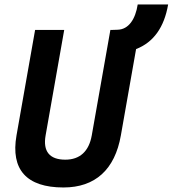

<svg xmlns="http://www.w3.org/2000/svg" viewBox="-20 -827 770 857"><path d="M263.2 9.8C404.8 9.8 492.7 -69.8 519.5 -222.7L587.4 -607.9C665.5 -638.2 712.9 -705.1 730.5 -807.1H594.7C584.5 -741.2 554.2 -695.8 505.4 -694.3L480.5 -693.4H472.7L389.6 -222.7C377 -151.4 336.4 -114.3 271.5 -114.3C201.2 -114.3 170.9 -151.4 183.6 -222.7L266.6 -693.4H136.7L53.7 -222.7C26.9 -69.8 98.6 9.8 263.2 9.8Z"/></svg>

Font: Cascadia Mono PL
Style: Bold Italic
Weight: 700
Italic angle: -10°
Monospace: yes
Designer: Aaron Bell
Foundry: Saja Typeworks
Version: Version 2404.023